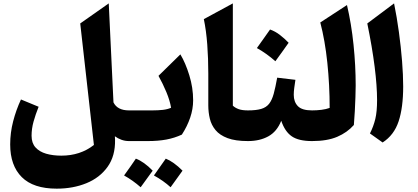

<svg xmlns="http://www.w3.org/2000/svg" viewBox="-20 -831 2461 1131"><path d="M620.6 -811 648.4 -228Q671.4 -180.7 739.7 -180.7H740.2V0H739.7Q716.3 0 695.1 -7.8Q673.8 -15.6 656.7 -28.3L657.7 -7.8Q659.7 87.9 613.5 152.1Q567.4 216.3 488.8 248.3Q410.2 280.3 314 280.3Q176.3 280.3 108.2 212.2Q40 144 40 20Q40 -49.3 57.4 -116.2Q74.7 -183.1 103.5 -245.1L207.5 -202.1Q189 -155.8 177.5 -114.3Q166 -72.8 166 -31.2Q166 11.7 189.2 37.4Q212.4 63 252 74.5Q291.5 85.9 341.3 85.9Q453.1 85.9 533.2 22.9L452.6 -692.9Z M710.9 202.6Q757.3 138.2 780.3 103.5Q828.1 121.6 879.4 174.3Q850.1 215.3 808.6 272Q762.7 231.4 710.9 202.6ZM886.7 202.6Q918 159.2 956.5 103.5Q1002.9 122.1 1055.2 174.3Q1011.2 236.3 984.9 272Q942.9 233.4 886.7 202.6ZM740.2 0Q730 0 724.9 -8.1Q719.7 -16.1 719.7 -37.6V-143.1Q719.7 -164.6 724.9 -172.6Q730 -180.7 740.2 -180.7H877.9Q911.1 -180.7 939.2 -183.8Q967.3 -187 987.8 -196.3Q980.5 -239.3 960.2 -288.1Q939.9 -336.9 913.6 -384.3L1042.5 -510.7Q1072.8 -460.4 1095.2 -387.5Q1117.7 -314.5 1117.7 -240.2Q1117.7 -189 1100.3 -137.9Q1083 -86.9 1051.3 -38.1Q1008.3 -18.1 960 -9Q911.6 0 851.1 0Z M1351.6 -811V-208.5Q1365.7 -195.3 1386.2 -188Q1406.7 -180.7 1440.4 -180.7H1440.9V0H1440.4Q1366.7 0 1320.6 -17.3Q1274.4 -34.7 1249.8 -64.5Q1225.1 -94.2 1216.1 -131.8Q1207 -169.4 1207 -210V-397.9Q1207 -486.3 1200.9 -568.6Q1194.8 -650.9 1180.7 -718.3Z M1570.8 -657.2Q1601.1 -646.5 1628.2 -625.7Q1655.3 -605 1680.2 -579.1Q1661.1 -552.2 1641.8 -525.1Q1622.6 -498 1602.1 -470.2Q1578.1 -491.7 1551 -511.2Q1523.9 -530.8 1493.2 -547.9Q1513.2 -575.7 1532.5 -603Q1551.8 -630.4 1570.8 -657.2ZM1440.9 0Q1430.7 0 1425.5 -8.1Q1420.4 -16.1 1420.4 -37.6V-143.1Q1420.4 -164.6 1425.5 -172.6Q1430.7 -180.7 1440.9 -180.7Q1489.3 -180.7 1518.8 -189.5Q1548.3 -198.2 1565.2 -219.7Q1582 -241.2 1592.3 -278.6Q1602.5 -315.9 1612.8 -373.5L1720.2 -360.8Q1716.3 -336.4 1713.4 -313.7Q1710.4 -291 1710.4 -272.5Q1710.4 -231 1734.6 -205.8Q1758.8 -180.7 1817.9 -180.7H1818.4V0H1817.9Q1739.7 0 1699 -27.8Q1658.2 -55.7 1636.7 -119.6Q1611.3 -55.7 1560.5 -27.8Q1509.8 0 1440.9 0Z M2023.9 -801.3Q2049.8 -690.9 2062.5 -567.6Q2075.2 -444.3 2075.2 -327.6Q2075.2 -298.8 2073.7 -259Q2072.3 -219.2 2070.1 -176.3Q2067.9 -133.3 2064.5 -94.7Q2025.4 -50.3 1966.3 -25.1Q1907.2 0 1818.4 0Q1808.1 0 1803 -8.1Q1797.9 -16.1 1797.9 -37.6V-143.1Q1797.9 -164.6 1803 -172.6Q1808.1 -180.7 1818.4 -180.7Q1846.2 -180.7 1873.3 -184.1Q1900.4 -187.5 1921.9 -195.3Q1921.9 -330.6 1908.2 -461.7Q1894.5 -592.8 1866.7 -698.7Z M2301.3 -811Q2317.9 -730 2329.8 -642.1Q2341.8 -554.2 2348.4 -471.2Q2355 -388.2 2355 -321.8Q2355 -197.3 2328.1 -116.2Q2301.3 -35.2 2233.9 8.3L2159.2 -44.9Q2180.2 -86.4 2190.7 -129.9Q2201.2 -173.3 2201.2 -241.7Q2201.2 -324.2 2186.8 -438.5Q2172.4 -552.7 2143.6 -692.9Z"/></svg>

Font: Pinar-DS1-FD Bold
Style: Regular
Weight: 700
Designer: Amin Abedi
Version: Version 2.000